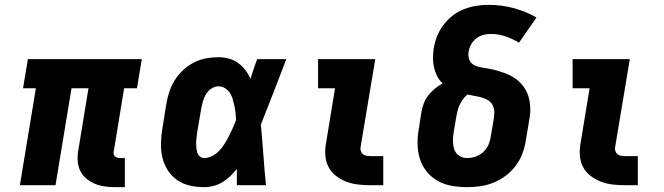

<svg xmlns="http://www.w3.org/2000/svg" viewBox="-20 -764 2740 792"><path d="M455 8Q433 8 411.5 5Q390 2 371 -6Q352 -14 336 -27.5Q320 -41 311 -59.5Q302 -78 300.5 -99.5Q299 -121 303 -144L345 -400H275L209 0H62L128 -400H75L95 -520H565L545 -400H492L450 -144Q448 -137 448.5 -131Q449 -125 453 -120.5Q457 -116 463 -114Q469 -112 475 -112H495V8Z M822 8Q792 8 763 1.5Q734 -5 710.5 -21.5Q687 -38 671.5 -62.5Q656 -87 649.5 -115.5Q643 -144 644 -174.5Q645 -205 650 -235L666 -335Q670 -360 678.5 -385.5Q687 -411 701 -433.5Q715 -456 735.5 -475Q756 -494 780.5 -506.5Q805 -519 830.5 -523.5Q856 -528 881 -528Q904 -528 925 -522Q946 -516 962.5 -504Q979 -492 992 -475Q1005 -458 1013 -439Q1020 -459 1026.5 -479.5Q1033 -500 1041 -520H1161Q1135 -452 1109 -384.5Q1083 -317 1056 -250Q1062 -187 1066.5 -124.5Q1071 -62 1077 0H957Q957 -17 957 -33.5Q957 -50 957 -67Q944 -51 929.5 -37Q915 -23 897.5 -12.5Q880 -2 860.5 3Q841 8 822 8ZM823 -112Q839 -112 856 -121Q873 -130 885.5 -143.5Q898 -157 907.5 -172.5Q917 -188 925 -204Q933 -220 940.5 -236.5Q948 -253 954 -269Q953 -284 951.5 -298.5Q950 -313 947 -327Q944 -341 940 -355Q936 -369 928.5 -380.5Q921 -392 908.5 -400Q896 -408 881 -408Q866 -408 852 -398.5Q838 -389 829.5 -375Q821 -361 817 -346Q813 -331 810 -316L793 -216Q792 -205 790.5 -194.5Q789 -184 789 -174Q789 -164 790 -154Q791 -144 794 -134.5Q797 -125 804.5 -118.5Q812 -112 823 -112Z M1507 0Q1481 0 1456 -3Q1431 -6 1408 -15Q1385 -24 1365.5 -39Q1346 -54 1335 -75.5Q1324 -97 1322 -122.5Q1320 -148 1325 -174L1362 -400H1292V-520H1528L1467 -155Q1466 -147 1469 -139.5Q1472 -132 1477.5 -127.5Q1483 -123 1491.5 -121.5Q1500 -120 1508 -120H1561V0Z M1907 8Q1875 8 1843.5 2.5Q1812 -3 1785.5 -18Q1759 -33 1740 -56.5Q1721 -80 1712 -109Q1703 -138 1702.5 -170.5Q1702 -203 1708 -235L1718 -300Q1721 -318 1727.5 -336Q1734 -354 1746 -369.5Q1758 -385 1773.5 -398Q1789 -411 1806 -420Q1792 -433 1783.5 -449.5Q1775 -466 1770.5 -485Q1766 -504 1766 -523.5Q1766 -543 1769 -563Q1773 -589 1782.5 -613.5Q1792 -638 1808.5 -660Q1825 -682 1846.5 -699Q1868 -716 1893.5 -726Q1919 -736 1944.5 -740Q1970 -744 1995 -744Q2049 -744 2099 -730.5Q2149 -717 2193 -692L2121 -588Q2096 -603 2066.5 -613.5Q2037 -624 2004 -624Q1989 -624 1973.5 -620Q1958 -616 1944.5 -605.5Q1931 -595 1923 -580.5Q1915 -566 1913 -550Q1910 -533 1916 -517.5Q1922 -502 1936.5 -495Q1951 -488 1967.5 -485.5Q1984 -483 2000 -480Q2016 -477 2031.5 -472.5Q2047 -468 2062 -462.5Q2077 -457 2091.5 -449Q2106 -441 2117.5 -431Q2129 -421 2138.5 -408.5Q2148 -396 2154.5 -381Q2161 -366 2164 -350Q2167 -334 2167.5 -317.5Q2168 -301 2165.5 -284Q2163 -267 2160 -250L2149 -185Q2145 -158 2135 -131Q2125 -104 2107.5 -80.5Q2090 -57 2066.5 -39.5Q2043 -22 2016.5 -11Q1990 0 1962 4Q1934 8 1907 8ZM1907 -112Q1925 -112 1943 -118.5Q1961 -125 1975 -138.5Q1989 -152 1996 -169.5Q2003 -187 2005 -204L2016 -269Q2019 -285 2019 -300.5Q2019 -316 2012.5 -329.5Q2006 -343 1993.5 -350.5Q1981 -358 1966.5 -362Q1952 -366 1937 -368.5Q1922 -371 1908 -374Q1897 -365 1889 -353.5Q1881 -342 1875.5 -330Q1870 -318 1867 -305.5Q1864 -293 1862 -281L1851 -216Q1848 -198 1848.5 -180Q1849 -162 1854.5 -146.5Q1860 -131 1874.5 -121.5Q1889 -112 1907 -112Z M2557 0Q2531 0 2506 -3Q2481 -6 2458 -15Q2435 -24 2415.5 -39Q2396 -54 2385 -75.5Q2374 -97 2372 -122.5Q2370 -148 2375 -174L2412 -400H2342V-520H2578L2517 -155Q2516 -147 2519 -139.5Q2522 -132 2527.5 -127.5Q2533 -123 2541.5 -121.5Q2550 -120 2558 -120H2611V0Z"/></svg>

Font: Iosevka Etoile Heavy
Style: Italic
Weight: 900
Italic angle: -9°
Designer: Belleve Invis
Foundry: Belleve Invis
Version: Version 22.1.2; ttfautohint (v1.8.4)